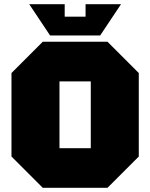

<svg xmlns="http://www.w3.org/2000/svg" viewBox="-20 -900 720 920"><path d="M35 -150V-550L185 -700H495L645 -550V-150L495 0H185ZM265 -510V-190H415V-510ZM390 -880H560L460 -730H220L120 -880H290V-820H390Z"/></svg>

Font: Tektur Black
Style: Regular
Weight: 900
Designer: Adam Jagosz
Foundry: Adam Jagosz
Version: Version 1.005;gftools[0.9.30]